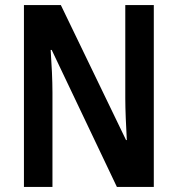

<svg xmlns="http://www.w3.org/2000/svg" viewBox="-20 -734 698 754"><path d="M584 0V-714H472V-348C472 -302 475 -240 478 -184H475L219 -714H74V0H186V-371C186 -419 183 -479 179 -538H183L439 0Z"/></svg>

Font: Noto Sans Ethiopic Cond SemBd
Style: Regular
Weight: 600
Width: 3
Designer: Monotype Design Team
Foundry: Monotype Imaging Inc.
Version: Version 2.102